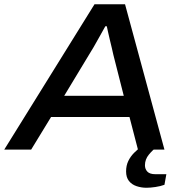

<svg xmlns="http://www.w3.org/2000/svg" viewBox="-46 -706 862 906"><path d="M-26 0 400 -686H544L730 0H605L565 -154H195L101 0ZM257 -254H538L489 -447Q486 -461 481.5 -480Q477 -499 472 -519.5Q467 -540 463.5 -556.5Q460 -573 458 -582H451Q439 -561 424.5 -534.5Q410 -508 396 -484Q382 -460 373 -446ZM645 180Q621 180 598.5 172.5Q576 165 562.5 148Q549 131 549 103Q549 75 559.5 53.5Q570 32 587 15Q604 -2 623 -16H695L694 -12Q675 1 656.5 23.5Q638 46 638 74Q638 92 649.5 104Q661 116 687 116H739L730 166Q711 173 687 176.5Q663 180 645 180Z"/></svg>

Font: Archivo SemiExpanded Medium
Style: Italic
Weight: 500
Width: 6
Italic angle: -10°
Designer: Hector Gatti
Foundry: Omnibus-Type
Version: Version 2.001